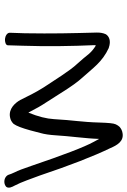

<svg xmlns="http://www.w3.org/2000/svg" viewBox="106 -638 563 848"><g transform="rotate(-90 387.0 -213.5)"><path d="M-13.9 -466.6C-21.5 -455.9 -15.1 -442.1 -7.6 -428.6C7.3 -400.6 23 -353.8 36.1 -319.2C81.2 -185 121.5 -81.1 157.2 -7.5C170 22.5 187.2 52.9 223.1 46.8C235 45.1 243.4 40.2 250.9 34C255.2 29.8 258.6 24.3 262.3 17C267.2 6.3 268.9 -15.9 270.2 -53.5C272.4 -136.8 280.7 -170.6 285.3 -255.9C287.3 -289.3 296.4 -325.8 314.1 -369.2C315.3 -367.1 317.2 -363.7 318.8 -360.7C331 -336.2 344.9 -312 360.7 -288.2C389.6 -244.5 431.8 -170.8 469 -130.3C510.2 -85.4 536.4 -43.2 599.8 -14C599.8 -14 600.1 -14.2 600.1 -14.2C600.1 -14.2 600.6 -14 600.6 -14C632.2 -2.9 651.9 -13.4 660.3 -27.2C666 -39.1 667.9 -53.5 667.7 -67C664.7 -178.6 662.5 -262 664.6 -385.2L666.8 -450.3C667.8 -463 652.7 -471.2 639.5 -472.5C627.3 -473.4 612.7 -469.6 611.5 -460.8L609.5 -395C605.9 -286.9 607.6 -177.7 612.1 -78C611.9 -75.2 611.7 -73.8 610.9 -70.9C598.3 -78.6 585.1 -88.3 573.7 -101.5C561.5 -117.1 546.6 -134.6 528.9 -154.3C500.4 -183.8 454.6 -257.8 425.3 -302C400.4 -341.7 388.7 -367.6 369.9 -405C357.1 -427.6 331.5 -457.1 294.2 -450.3C281.5 -448.2 272.1 -442.4 264.4 -434.5C254.8 -421.2 245.9 -397.3 235.8 -361L224 -316C218.8 -298.1 215.5 -275 213.7 -246.6C210.9 -193 199.5 -113.4 198.1 -58.4C197.9 -57.9 197.9 -57.7 197.7 -57L184.9 -80.7C161.3 -123.7 126.5 -215.8 79.1 -355.4C66.5 -392.3 57.6 -416.1 50.8 -428.9C45.1 -440.9 41.3 -450.4 39.5 -456.9C36.1 -466.3 23.4 -477 5 -475.1C-2.9 -474.3 -9.2 -471 -13.9 -466.6Z"/></g></svg>

Font: MewTooHand
Style: BdWideLta
Weight: 400
Designer: Mew Too, Robert Jablonski
Version: Version 0.77